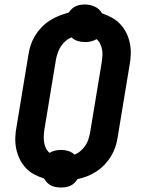

<svg xmlns="http://www.w3.org/2000/svg" viewBox="-20 -794 640 853"><path d="M251 39Q239 39 227.5 37Q216 35 206.5 30Q197 25 189 17Q181 9 176 -1Q153 -8 131.5 -19.5Q110 -31 94 -48.5Q78 -66 67.5 -87.5Q57 -109 52 -133.5Q47 -158 48 -183.5Q49 -209 54 -234L106 -549Q109 -571 116 -592.5Q123 -614 135 -634Q147 -654 163.5 -671.5Q180 -689 200 -702Q220 -715 241.5 -723.5Q263 -732 285 -738Q291 -747 299 -754.5Q307 -762 317 -766.5Q327 -771 337.5 -772.5Q348 -774 358 -774Q381 -774 402 -764Q423 -754 433 -735Q456 -727 477 -715.5Q498 -704 514.5 -686.5Q531 -669 541.5 -647.5Q552 -626 557 -601.5Q562 -577 561 -551.5Q560 -526 555 -501L503 -186Q500 -164 493 -142.5Q486 -121 474 -101Q462 -81 445.5 -63.5Q429 -46 409.5 -33Q390 -20 368.5 -11.5Q347 -3 324 2Q319 11 310.5 19Q302 27 292 31.5Q282 36 271.5 37.5Q261 39 251 39ZM311 -107Q326 -113 338 -123.5Q350 -134 359 -147Q368 -160 372.5 -174.5Q377 -189 380 -203L432 -518Q434 -532 435 -546Q436 -560 433.5 -573.5Q431 -587 425 -599.5Q419 -612 409 -620Q397 -613 384 -610Q371 -607 358 -607Q341 -607 325 -612Q309 -617 298 -628Q283 -622 271 -611.5Q259 -601 250.5 -588Q242 -575 237 -560.5Q232 -546 229 -532L177 -217Q175 -203 174.5 -189Q174 -175 176 -161.5Q178 -148 184 -135.5Q190 -123 200 -115Q212 -122 225 -125Q238 -128 251 -128Q268 -128 284 -123Q300 -118 311 -107Z"/></svg>

Font: Iosevka Curly XBdExObl
Style: Regular
Weight: 800
Width: 7
Italic angle: -9°
Monospace: yes
Designer: Belleve Invis
Foundry: Belleve Invis
Version: Version 11.1.0; ttfautohint (v1.8.3)